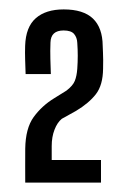

<svg xmlns="http://www.w3.org/2000/svg" viewBox="-20 -824 266 404"><path d="M33.1 -439.8Q33 -459.9 33 -475.7Q33 -491.5 33.1 -511.1Q33.7 -554.1 50.9 -577.8Q68.2 -601.5 93.9 -617.2L119.8 -633.3Q133.3 -643.6 137.4 -653.8Q141.5 -664 142.6 -679.2Q143.6 -693.4 143.6 -706.8Q143.6 -720.1 142.6 -734Q142.1 -745.1 135.9 -752.5Q129.7 -759.9 113.8 -759.9Q86.9 -759.9 86.2 -734.6Q85.5 -717.2 86 -699.6Q86.5 -682.1 87 -668.1H33.9Q33.4 -683.2 32.9 -698.4Q32.4 -713.6 32.9 -727.7Q34.2 -767.2 55.3 -785.7Q76.4 -804.2 114 -804.2Q155.4 -804.2 175.6 -784.9Q195.7 -765.6 196.1 -727.7Q196.5 -720.5 196.7 -713.3Q196.9 -706 197.1 -697.8Q197.3 -689.6 196.9 -679.2Q196.5 -644.9 181.8 -625.9Q167.1 -606.9 139.9 -590.6L110 -574Q100.5 -566.2 94.7 -551.1Q88.8 -536 88.8 -516.5V-487.3H192.5V-439.8Z"/></svg>

Font: Big Shoulders Display SC Thin
Style: Regular
Weight: 100
Designer: Patric King
Foundry: XO Type Co
Version: Version 2.002